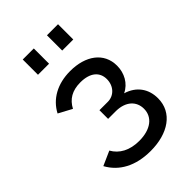

<svg xmlns="http://www.w3.org/2000/svg" viewBox="-219 -814 908 908"><g transform="rotate(-45 235.0 -360.0)"><path d="M112 -625H186V-727H112ZM274 -625H348V-727H274ZM234 7C351 7 435 -49 435 -145C435 -208 401 -256 338 -275C383 -296 407 -342 407 -391C407 -479 334 -530 232 -530C146 -530 81 -493 48 -430L115 -394C137 -436 173 -458 228 -458C294 -458 328 -427 328 -380C328 -335 297 -301 255 -301H199V-243H252C316 -242 353 -207 353 -157C353 -101 306 -65 230 -65C166 -65 121 -90 97 -133L25 -101C62 -33 133 7 234 7Z"/></g></svg>

Font: FIGSv2-sans-serif Medium
Style: Regular
Weight: 500
Designer: Matt McInerney, Pablo Impallari, Rodrigo Fuenzalida,Mirko Velimirovic
Foundry: Matt McInerney, Pablo Impallari, Rodrigo Fuenzalida
Version: Version 4.021;hotconv 1.0.109;makeotfexe 2.5.65596